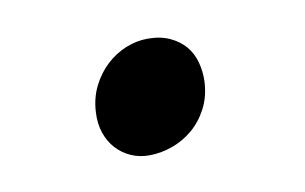

<svg xmlns="http://www.w3.org/2000/svg" viewBox="-34 -512 410 258"><g transform="rotate(-10 171.0 -382.5)"><path d="M92.3 -375Q93.3 -394 101.1 -409.7Q108.9 -425.3 120.8 -436.5Q132.8 -447.8 147.7 -453.9Q162.6 -460 177.7 -460Q195.3 -460 208 -454.1Q220.7 -448.2 228.8 -438.7Q236.8 -429.2 240.2 -416.5Q243.7 -403.8 243.2 -390.1Q242.2 -369.6 233.9 -353.8Q225.6 -337.9 212.9 -327.1Q200.2 -316.4 184.6 -310.8Q168.9 -305.2 152.8 -305.2Q139.6 -305.2 128.2 -310.3Q116.7 -315.4 108.4 -324.5Q100.1 -333.5 95.7 -346.4Q91.3 -359.4 92.3 -375Z"/></g></svg>

Font: Brush Lettering One
Style: Bold Italic
Weight: 400
Italic angle: -7°
Designer: Eben Sorkin
Foundry: Eben Sorkin
Version: Version 1.001